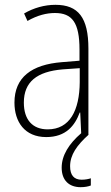

<svg xmlns="http://www.w3.org/2000/svg" viewBox="-20 -559 460 797"><path d="M271 131C271 84 299 44 348 0H347V-357C347 -486 305 -539 210 -539C165 -539 119 -526 80 -503L94 -472C136 -496 174 -505 208 -505C279 -505 310 -466 310 -353V-307L237 -301C111 -291 40 -238 40 -133C40 -54 82 10 172 10C254 10 291 -38 311 -92H313L317 -6C266 38 236 86 236 137C236 189 266 218 315 218C332 218 347 215 357 211V181C349 184 334 187 319 187C287 187 271 168 271 131ZM240 -271 311 -276V-218C310 -101 270 -22 178 -22C115 -22 79 -62 79 -133C79 -219 133 -262 240 -271Z"/></svg>

Font: Noto Sans Myanmar UI Condensed ExtraLight
Style: Regular
Weight: 200
Width: 3
Designer: Monotype Design Team
Foundry: Monotype Imaging Inc.
Version: Version 2.103